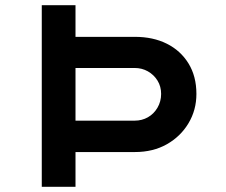

<svg xmlns="http://www.w3.org/2000/svg" viewBox="-20 -720 871 740"><path d="M141 0V-700H271V-578H500Q570 -578 623 -551.5Q676 -525 706.5 -475.5Q737 -426 737 -358Q737 -296 706.5 -245Q676 -194 623 -164Q570 -134 500 -134H271V0ZM271 -255H499Q527 -255 550 -268Q573 -281 587 -305Q601 -329 601 -358Q601 -387 587 -409.5Q573 -432 550 -445Q527 -458 499 -458H271Z"/></svg>

Font: Lexend Giga Medium
Style: Regular
Weight: 500
Designer: Bonnie Shaver-Troup, Thomas Jockin
Foundry: Lexend
Version: Version 1.007